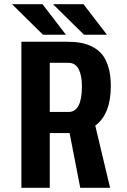

<svg xmlns="http://www.w3.org/2000/svg" viewBox="-20 -900 610 920"><path d="M492.5 -733.5H382.5L234 -880H380ZM296 -733.5H186L37.5 -880H183.5ZM364.5 0 313.5 -262.5H308.5H218.5V0H82.5V-700H300.5Q337 -700 366 -695Q395 -690 423 -675.8Q451 -661.5 469.8 -638.5Q488.5 -615.5 499.8 -577.2Q511 -539 511 -488Q511 -353 436.5 -298L507.5 0ZM218.5 -599V-363.5H308.5Q372.5 -363.5 372.5 -486.5Q372.5 -539 356.8 -569Q341 -599 308 -599Z"/></svg>

Font: League Mono Narrow SemiBold
Style: Regular
Weight: 600
Width: 3
Designer: Tyler Finck
Foundry: The League of Moveable Type / Tyler Finck
Version: Version 2.210